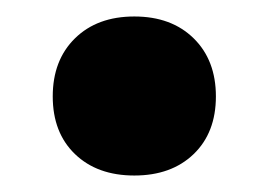

<svg xmlns="http://www.w3.org/2000/svg" viewBox="-20 -349 308 233"><path d="M44 -232Q44 -276 71 -302.5Q98 -329 143 -329Q188 -329 215 -302.5Q242 -276 242 -232Q242 -188 215 -162Q188 -136 143 -136Q98 -136 71 -162Q44 -188 44 -232Z"/></svg>

Font: Ysabeau Heavy
Style: Regular
Weight: 800
Designer: Christian Thalmann (Catharsis Fonts)
Version: Version 0.003